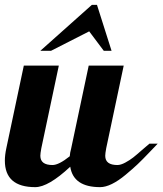

<svg xmlns="http://www.w3.org/2000/svg" viewBox="-34 -770 669 790"><path d="M331 -500H475L403 -160Q399 -138 399 -129Q399 -91 449 -91Q463 -91 481.5 -101Q500 -111 514 -122Q528 -133 550 -152.5Q572 -172 581 -179H615Q611 -175 581.5 -144Q552 -113 532.5 -94.5Q513 -76 483 -51Q453 -26 426.5 -13Q400 0 378 0Q268 0 255 -84Q165 0 111 0Q-14 0 -14 -109Q-14 -132 -8 -160L64 -500H208L136 -160Q132 -138 132 -129Q132 -91 182 -91Q208 -91 253 -127Q254 -142 259 -160ZM425 -561H393L333 -641L176 -561H132L344 -750H365Z"/></svg>

Font: Lobster 1.3
Style: Regular
Weight: 400
Designer: Pablo Impallari
Foundry: Pablo Impallari. www.impallari.com
Version: Version 1.003 2010